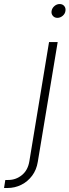

<svg xmlns="http://www.w3.org/2000/svg" viewBox="-129 -732 346 956"><path d="M115.2 -522.5H158.2L59.1 74.2Q52.7 113.8 31 142.8Q9.3 171.9 -22.7 188Q-54.7 204.1 -92.3 204.1H-108.9L-102.5 164.1H-87.9Q-49.8 164.1 -20 139.9Q9.8 115.7 17.1 71.3ZM156.7 -643.1Q142.6 -643.1 134 -653.3Q125.5 -663.6 127.9 -677.7Q130.4 -691.9 142.1 -701.9Q153.8 -711.9 168 -711.9Q182.6 -711.9 190.9 -701.9Q199.2 -691.9 196.8 -677.2Q194.8 -663.1 182.9 -653.1Q170.9 -643.1 156.7 -643.1Z"/></svg>

Font: Inter 28pt ExtraLight
Style: Italic
Weight: 250
Italic angle: -9.3988°
Designer: Rasmus Andersson
Foundry: rsms
Version: Version 4.001;git-66647c0bb